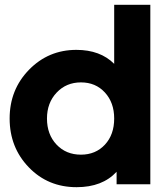

<svg xmlns="http://www.w3.org/2000/svg" viewBox="-20 -765 694 797"><path d="M454 -745H604V0H464V-52Q405 12 298 12Q179 12 99.5 -70.5Q20 -153 20 -273Q20 -393 100.5 -475.5Q181 -558 297 -558Q396 -558 454 -500ZM316 -123Q377 -123 415.5 -164.5Q454 -206 454 -273Q454 -339 415.5 -381Q377 -423 316 -423Q255 -423 215 -380.5Q175 -338 175 -273Q175 -207 214.5 -165Q254 -123 316 -123Z"/></svg>

Font: Plus Jakarta Display
Style: Bold
Weight: 700
Designer: Gumpita Rahayu
Foundry: Tokotype Studio
Version: Version 1.000;hotconv 1.0.109;makeotfexe 2.5.65596